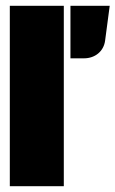

<svg xmlns="http://www.w3.org/2000/svg" viewBox="-20 -645 400 665"><path d="M201 0V-625H14V0ZM344 -504 360 -625H224V-443H271C309 -443 339 -467 344 -504Z"/></svg>

Font: Blinker Headline
Style: Regular
Weight: 900
Width: 4
Designer: Juergen Huber
Foundry: supertype
Version: Version 1.015;PS 1.15;hotconv 1.0.88;makeotf.lib2.5.647800